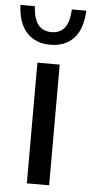

<svg xmlns="http://www.w3.org/2000/svg" viewBox="-90 -829 409 862"><g transform="rotate(5 114.5 -398.0)"><path d="M65 0V-544H165.5V0ZM115.5 -629Q49.5 -629 10 -670.5Q-29.5 -712 -33.5 -795.5H31.5Q35 -738.5 56 -712.2Q77 -686 115.5 -686Q154.5 -686 175 -712.2Q195.5 -738.5 198.5 -795.5H263.5Q259.5 -711.5 220.5 -670.2Q181.5 -629 115.5 -629Z"/></g></svg>

Font: Encode Sans SemiCondensed SemiCondensed Medium
Style: Regular
Weight: 500
Width: 4
Designer: Multiple Designers
Foundry: Impallari Type
Version: Version 3.000; ttfautohint (v1.8.3) -l 8 -r 50 -G 200 -x 14 